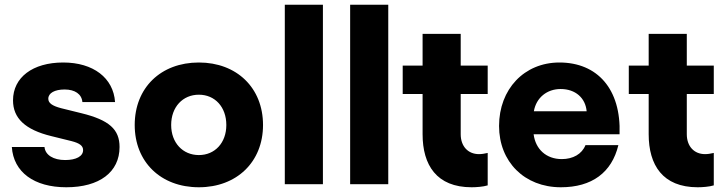

<svg xmlns="http://www.w3.org/2000/svg" viewBox="-20 -778 3049 811"><path d="M260 13C400 13 485 -51 485 -157C485 -231 442 -271 323 -300L238 -321C200 -331 184 -343 184 -361C184 -385 211 -400 253 -400C296 -400 325 -381 328 -347H466C459 -449 374 -514 247 -514C118 -514 35 -451 35 -354C35 -279 86 -230 197 -203L282 -182C317 -173 331 -162 331 -144C331 -118 302 -102 255 -102C206 -102 171 -123 168 -157H30C37 -51 124 13 260 13Z M820 13C980 13 1091 -94 1091 -250C1091 -407 980 -514 820 -514C659 -514 549 -407 549 -250C549 -94 659 13 820 13ZM820 -123C752 -123 703 -175 703 -250C703 -326 752 -378 820 -378C888 -378 936 -326 936 -250C936 -175 888 -123 820 -123Z M1344 0V-758H1183V0Z M1620 0V-758H1459V0Z M2040 -501H1926V-635H1765V-501H1681V-381H1765V-211C1765 -81 1824 13 1972 13C1991 13 2021 11 2040 5V-132C2026 -129 2016 -127 2003 -127C1957 -127 1926 -160 1926 -211V-381H2040Z M2343 -514C2194 -514 2088 -401 2088 -246C2088 -95 2195 13 2349 13C2480 13 2564 -49 2592 -165H2453C2438 -127 2400 -106 2353 -106C2287 -106 2242 -148 2234 -211H2597C2604 -402 2503 -514 2343 -514ZM2348 -402C2411 -402 2453 -364 2458 -308H2235C2245 -366 2291 -402 2348 -402Z M2995 -501H2881V-635H2720V-501H2636V-381H2720V-211C2720 -81 2779 13 2927 13C2946 13 2976 11 2995 5V-132C2981 -129 2971 -127 2958 -127C2912 -127 2881 -160 2881 -211V-381H2995Z"/></svg>

Font: UULA Sans
Style: Bold
Weight: 700
Designer: Mohamed Gaber, Laura Garcia Mut
Foundry: Kief Type Foundry
Version: Version 3.006;hotconv 1.0.109;makeotfexe 2.5.65596